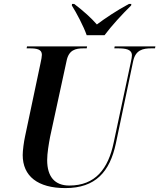

<svg xmlns="http://www.w3.org/2000/svg" viewBox="-20 -951 814 981"><path d="M423 -771H514C550 -819 602 -876 650 -923L651 -931H639C577 -898 515 -856 475 -826C447 -858 408 -894 359 -931H348L347 -923C370 -887 407 -817 423 -771ZM314 10C468 10 541 -73 572 -218L660 -637C672 -696 710 -704 754 -704H772L774 -714H566L564 -704H581C623 -704 654 -699 654 -668C654 -662 652 -648 649 -636L561 -223C533 -88 467 -3 334 -3C260 -3 221 -48 221 -133C221 -168 229 -215 236 -252L320 -639C331 -696 366 -704 407 -704H423L425 -714H118L116 -704H130C169 -704 194 -699 194 -671C194 -662 191 -646 187 -628L108 -254C102 -227 96 -182 96 -159C96 -51 173 10 314 10Z"/></svg>

Font: Noto Serif Display SemiCondensed SemiBold
Style: Italic
Weight: 600
Width: 4
Italic angle: -12°
Designer: Monotype Design Team
Foundry: Monotype Imaging Inc.
Version: Version 2.009